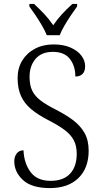

<svg xmlns="http://www.w3.org/2000/svg" viewBox="-20 -951 520 981"><path d="M235 10Q142 10 97.5 -31Q53 -72 53 -127Q53 -151 65.5 -167Q78 -183 100 -183Q103 -116 136.5 -71.5Q170 -27 239 -27Q304 -27 338 -63.5Q372 -100 372 -165Q372 -206 357 -234.5Q342 -263 310 -287Q278 -311 225 -338Q173 -365 139 -393.5Q105 -422 87.5 -460Q70 -498 70 -552Q70 -603 93.5 -641.5Q117 -680 158.5 -702Q200 -724 254 -724Q304 -724 340.5 -708Q377 -692 396 -666.5Q415 -641 415 -613Q415 -586 401.5 -573Q388 -560 365 -560Q365 -614 337 -650Q309 -686 250 -686Q192 -686 161.5 -650Q131 -614 131 -558Q131 -516 144.5 -488Q158 -460 187.5 -437.5Q217 -415 265 -391Q314 -366 352 -338Q390 -310 411.5 -272.5Q433 -235 433 -181Q433 -92 380.5 -41Q328 10 235 10ZM219 -771Q210 -794 194.5 -820.5Q179 -847 161.5 -873Q144 -899 130 -918V-931H154Q183 -904 207 -878.5Q231 -853 252 -822Q273 -853 296.5 -878.5Q320 -904 350 -931H374V-918Q360 -899 342.5 -873Q325 -847 309.5 -820.5Q294 -794 285 -771Z"/></svg>

Font: Noto Serif Lao SemiCondensed Light
Style: Regular
Weight: 300
Width: 4
Designer: Monotype Design Team
Foundry: Monotype Imaging Inc.
Version: Version 2.003; ttfautohint (v1.8.4.7-5d5b)